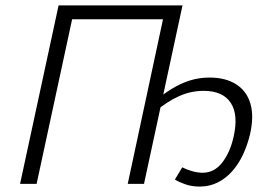

<svg xmlns="http://www.w3.org/2000/svg" viewBox="-20 -678 975 708"><path d="M54 0 196 -658H257L115 0ZM205 -607 216 -658H633L622 -607ZM451 0 592 -658H653L511 0ZM716 10Q687 10 663 1.5Q639 -7 625 -16L652 -61Q667 -53 688 -47Q709 -41 727 -41Q770 -41 799 -78Q828 -115 841 -172Q860 -254 831 -298.5Q802 -343 731 -343Q684 -343 640.5 -323.5Q597 -304 554 -268L545 -300Q580 -330 613.5 -350.5Q647 -371 681 -381.5Q715 -392 753 -392Q812 -392 851 -367Q890 -342 903.5 -295.5Q917 -249 902 -183Q893 -145 877 -110Q861 -75 837.5 -48Q814 -21 783.5 -5.5Q753 10 716 10Z"/></svg>

Font: Ysabeau Infant Light
Style: Italic
Weight: 300
Italic angle: -12°
Designer: Christian Thalmann (Catharsis Fonts)
Version: Version 2.001;gftools[0.9.30]; featfreeze: ss01,ss02,lnum